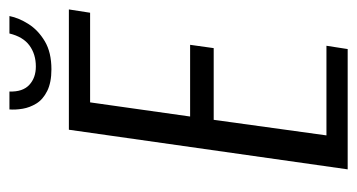

<svg xmlns="http://www.w3.org/2000/svg" viewBox="-195 -562 757 407"><g transform="rotate(-90 183.5 -358.5)"><path d="M28 0 112 -591H367L360 -546H170L140 -334H292L285 -284H133L100 -45H290L283 0ZM240 -628Q212 -628 194 -637Q176 -646 167.5 -660Q159 -674 156.5 -689Q154 -704 155 -717H193Q192 -689 207 -675Q222 -661 246 -661Q272 -661 290.5 -674.5Q309 -688 316 -717H353Q349 -697 336 -676.5Q323 -656 299.5 -642Q276 -628 240 -628Z"/></g></svg>

Font: Alumni Sans
Style: Italic
Weight: 400
Italic angle: -8°
Version: Version 1.016